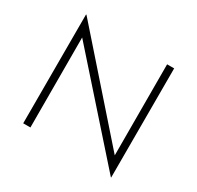

<svg xmlns="http://www.w3.org/2000/svg" viewBox="-158 -908 1138 1108"><g transform="rotate(30 411.0 -354.0)"><path d="M662 -710 663 -104 116 -725H113V0H161L160 -599L707 17H709V-710Z"/></g></svg>

Font: Sulaf Light
Style: Regular
Weight: 300
Designer: Bandar Raffah (Arabic) and Santiago Orozco (Latin)
Foundry: Caramella and Typemade
Version: Version 1.005;PS 001.005;hotconv 1.0.88;makeotf.lib2.5.64775